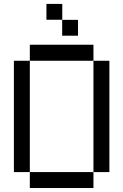

<svg xmlns="http://www.w3.org/2000/svg" viewBox="-20 -945 620 965"><path d="M372.1 -765.6H292.5V-845.2H372.1ZM293 -845.7H213.4V-925.3H293ZM449.7 -639.6H129.9V-720.2H449.7ZM529.8 -80.1H449.7V-639.6H529.8ZM449.7 0H129.9V-80.1H449.7ZM129.9 -80.1H49.8V-639.6H129.9Z"/></svg>

Font: W95FA
Style: Regular
Weight: 400
Designer: FontsArena.com
Foundry: Alina Sava
Version: Version 1.002;Fontself Maker 3.4.0